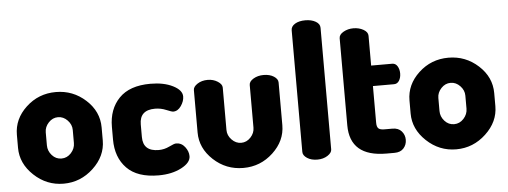

<svg xmlns="http://www.w3.org/2000/svg" viewBox="-50 -882 2716 1027"><g transform="rotate(-5 1308.5 -369.0)"><path d="M254 -482Q346 -482 414 -420Q482 -358 482 -272V-202Q482 -118 413.5 -54Q345 10 254 10Q163 10 95 -54Q27 -118 27 -202V-272Q27 -357 94 -419.5Q161 -482 254 -482ZM327 -202V-272Q327 -301 305 -324Q283 -347 254 -347Q225 -347 203.5 -324Q182 -301 182 -272V-202Q182 -172 203 -148.5Q224 -125 254 -125Q284 -125 305.5 -148.5Q327 -172 327 -202Z M764 10Q650 10 593.5 -48Q537 -106 537 -202V-270Q537 -365 593.5 -423.5Q650 -482 762 -482Q834 -482 882.5 -457.5Q931 -433 931 -399Q931 -374 913.5 -348.5Q896 -323 871 -323Q863 -323 834.5 -335Q806 -347 775 -347Q692 -347 692 -270V-202Q692 -125 776 -125Q806 -125 833.5 -138.5Q861 -152 871 -152Q900 -152 918.5 -128Q937 -104 937 -78Q937 -43 886 -16.5Q835 10 764 10Z M1219 10Q1126 10 1058.5 -53Q991 -116 991 -200V-428Q991 -446 1014 -461Q1037 -476 1069 -476Q1099 -476 1122.5 -461Q1146 -446 1146 -428V-200Q1146 -171 1168 -148Q1190 -125 1219 -125Q1248 -125 1269.5 -148Q1291 -171 1291 -200V-429Q1291 -448 1314.5 -462Q1338 -476 1369 -476Q1402 -476 1424 -462Q1446 -448 1446 -429V-200Q1446 -116 1378.5 -53Q1311 10 1219 10Z M1617 -748Q1650 -748 1672.5 -735Q1695 -722 1695 -701V-48Q1695 -30 1672 -15Q1649 0 1617 0Q1584 0 1562 -14.5Q1540 -29 1540 -48V-701Q1540 -722 1561.5 -735Q1583 -748 1617 -748Z M1947 -366V-169Q1947 -147 1956 -138.5Q1965 -130 1988 -130H2031Q2063 -130 2080 -110.5Q2097 -91 2097 -65Q2097 -38 2080 -19Q2063 0 2031 0H1988Q1792 0 1792 -169V-636Q1792 -656 1816 -669.5Q1840 -683 1869 -683Q1900 -683 1923.5 -669.5Q1947 -656 1947 -636V-476H2060Q2078 -476 2088 -459.5Q2098 -443 2098 -421Q2098 -398 2088 -382Q2078 -366 2060 -366Z M2362 -482Q2454 -482 2522 -420Q2590 -358 2590 -272V-202Q2590 -118 2521.5 -54Q2453 10 2362 10Q2271 10 2203 -54Q2135 -118 2135 -202V-272Q2135 -357 2202 -419.5Q2269 -482 2362 -482ZM2435 -202V-272Q2435 -301 2413 -324Q2391 -347 2362 -347Q2333 -347 2311.5 -324Q2290 -301 2290 -272V-202Q2290 -172 2311 -148.5Q2332 -125 2362 -125Q2392 -125 2413.5 -148.5Q2435 -172 2435 -202Z"/></g></svg>

Font: Dosis
Style: ExtraBold
Weight: 800
Designer: EdgarTolentino, PabloImpallari, IginoMarini
Foundry: EdgarTolentino, PabloImpallari, IginoMarini
Version: Version 1.007